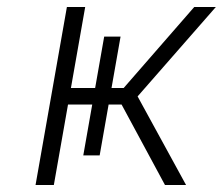

<svg xmlns="http://www.w3.org/2000/svg" viewBox="-20 -531 640 551"><path d="M82 0 172 -511H224.5L134.5 0ZM453.5 0 306 -273.5 365.5 -271.5 514 0ZM307.5 -247 537.5 -511H599.5L368.5 -247ZM153.5 -231 162 -278.5H356L347 -231ZM219 -85 279 -426H326L266 -85Z"/></svg>

Font: Overpass ExtraLight
Style: Italic
Weight: 250
Italic angle: -10°
Designer: Delve Withrington, Dave Bailey, Thomas Jockin
Foundry: Delve Fonts LLC
Version: Version 4.000